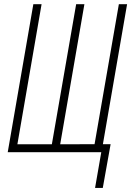

<svg xmlns="http://www.w3.org/2000/svg" viewBox="-20 -731 630 922"><path d="M179.7 -710.9H140.1L17.1 0H466.3L436.5 171.4H473.6L511.2 -38.6H474.1L590.3 -710.9H550.8L434.1 -38.6L269 -38.1L385.3 -710.9H345.7L229 -38.1H63.5Z"/></svg>

Font: Roboto Mono ExtraLight
Style: Italic
Weight: 250
Italic angle: -10°
Monospace: yes
Designer: Google
Version: Version 3.000